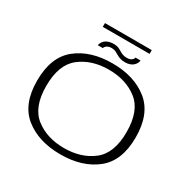

<svg xmlns="http://www.w3.org/2000/svg" viewBox="-192 -1067 1244 1254"><g transform="rotate(30 430.5 -440.0)"><path d="M422.5 4.5Q587.5 4.5 691 -78Q794.5 -160.5 794.5 -337.5Q794.5 -515 691 -598Q587.5 -681 422.5 -681Q257 -681 154 -598.2Q51 -515.5 51 -337.5Q51 -160.5 154.5 -78Q258 4.5 422.5 4.5ZM422.5 -43Q293.5 -43 206.8 -110.5Q120 -178 120 -337.5Q120 -498 206.8 -565.8Q293.5 -633.5 422.5 -633.5Q552 -633.5 638.8 -565.8Q725.5 -498 725.5 -337.5Q725.5 -178 638.8 -110.5Q552 -43 422.5 -43ZM487 -727.5Q508 -727.5 522 -732.5Q536 -737.5 545.2 -744.8Q554.5 -752 560 -760.5Q565.5 -769 568 -776.5Q570.5 -784 570.5 -788.5H532.5Q532 -783.5 526.8 -776Q521.5 -768.5 511 -763.5Q500.5 -758.5 485 -758.5Q464 -758.5 450.2 -764Q436.5 -769.5 425.2 -776.8Q414 -784 400.5 -789.5Q387 -795 365.5 -795Q346.5 -795 332 -790.8Q317.5 -786.5 307.5 -779.8Q297.5 -773 291.5 -764.8Q285.5 -756.5 282.5 -749Q279.5 -741.5 278 -735.5H316.5Q317.5 -741 323.2 -748Q329 -755 340 -760Q351 -765 367 -765Q384.5 -765 396.8 -759.2Q409 -753.5 420.8 -746.2Q432.5 -739 447.8 -733.2Q463 -727.5 487 -727.5ZM247 -855.5H600V-884H247Z"/></g></svg>

Font: Anybody Expanded Light
Style: Regular
Weight: 300
Width: 7
Version: Version 1.113;gftools[0.9.25]